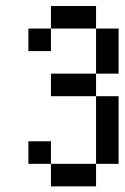

<svg xmlns="http://www.w3.org/2000/svg" viewBox="-20 -482 425 655"><path d="M153.8 -461.5H230.8V-384.6H153.8ZM153.8 76.9H230.8V153.8H153.8ZM307.7 -76.9H384.6V0H307.7ZM230.8 -461.5H307.7V-384.6H230.8ZM307.7 -384.6H384.6V-307.7H307.7ZM76.9 -384.6H153.8V-307.7H76.9ZM76.9 0H153.8V76.9H76.9ZM307.7 -153.8H384.6V-76.9H307.7ZM307.7 -307.7H384.6V-230.8H307.7ZM230.8 -230.8H307.7V-153.8H230.8ZM153.8 -230.8H230.8V-153.8H153.8ZM307.7 0H384.6V76.9H307.7ZM230.8 76.9H307.7V153.8H230.8Z"/></svg>

Font: Jacquarda Bastarda 9
Style: Regular
Weight: 400
Designer: Sarah Cadigan-Fried
Version: Version 1.000; ttfautohint (v1.8.4.7-5d5b)